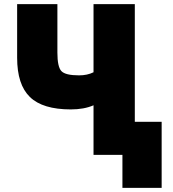

<svg xmlns="http://www.w3.org/2000/svg" viewBox="-20 -750 836 930"><path d="M433 -240Q387 -220 323 -220Q187 -220 125 -280Q63 -340 63 -470V-730H258V-495Q258 -426 277.5 -405.5Q297 -385 363 -385Q403 -385 433 -400V-730H633V-160H763V160H573V0H433Z"/></svg>

Font: M PLUS 1p Black
Style: Regular
Weight: 900
Version: Version 1.061